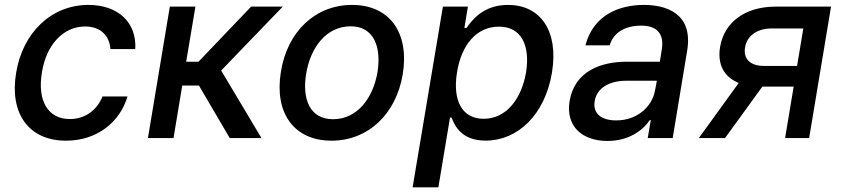

<svg xmlns="http://www.w3.org/2000/svg" viewBox="-20 -573 3495 797"><path d="M254.3 11C382.8 11 478.3 -66.4 509.2 -172.6H405.5C382.1 -113.6 330.6 -78.8 269.9 -78.8C179.7 -78.8 133.9 -153.8 154.1 -272.7C172.6 -389.6 244.3 -463.1 333.5 -463.1C400.9 -463.1 435.4 -420.5 438.2 -369.3H541.5C547.9 -479.4 470.9 -552.6 346.9 -552.6C192.8 -552.6 73.5 -436.8 46.9 -270.2C19.2 -105.8 95.9 11 254.3 11Z M594.1 0H700.3L736.5 -218H805.8L933.6 0H1065.3L898.1 -280.2L1153.8 -545.5H1022.4L804 -316.8H752.8L791.2 -545.5H685Z M1356.5 11C1507.8 11 1624.6 -99.1 1652 -265.6C1679.7 -437.9 1596.9 -552.6 1441.4 -552.6C1289.4 -552.6 1172.6 -442.5 1146 -274.9C1117.9 -103.7 1200.3 11 1356.5 11ZM1250.7 -266C1267.8 -372.9 1332.7 -463.8 1435.4 -463.8C1532.7 -463.8 1563.2 -377.5 1547.2 -274.9C1529.5 -168 1464.5 -78.1 1362.6 -78.1C1264.6 -78.1 1234 -163.7 1250.7 -266Z M1692.8 204.5H1799.7L1848 -84.9H1854.4C1867.9 -50.1 1896.3 10.7 1996.1 10.7C2128.2 10.7 2241.8 -95.2 2271.3 -271.7C2300.1 -448.5 2220.5 -552.6 2089.1 -552.6C1987.2 -552.6 1940.3 -490.8 1916.5 -457H1907.7L1922.2 -545.5H1818.5ZM1877.1 -272.7C1895.2 -386.7 1958.1 -462.4 2051.1 -462.4C2146.7 -462.4 2180.8 -381 2163.7 -272.7C2144.9 -163.4 2082.4 -79.9 1987.9 -79.9C1896.3 -79.9 1858.3 -158 1877.1 -272.7Z M2501.8 12.1C2592 12.1 2650.2 -33.7 2677.2 -74.6H2681.5L2668.7 0H2772.4L2832.4 -362.2C2859 -521 2739.7 -552.6 2653.1 -552.6C2554.3 -552.6 2443.9 -513.8 2410.2 -384.9H2511C2525.2 -435 2571 -466.6 2642 -466.6C2710.2 -466.6 2736.9 -429.3 2727.3 -369L2719.1 -316.8H2581.3C2474.8 -316.8 2365.4 -277.7 2344.5 -154.1C2327.1 -47.2 2398.1 12.1 2501.8 12.1ZM2448.5 -152.7C2457.4 -209.5 2511.7 -237.9 2580.6 -237.9H2706.7L2698.9 -196.7C2686.8 -131.4 2626.4 -73.2 2538 -73.2C2478 -73.2 2440 -100.1 2448.5 -152.7Z M3239 0H3338.8L3429.7 -545.5H3199.2C3073.2 -545.5 2985.8 -480.5 2969.1 -377.8C2957 -306.1 2985.4 -253.2 3046.5 -228.7L2881 0H2989.7L3144.5 -213.4H3274.5ZM3072.8 -376.4C3080.3 -423.3 3121.4 -454.9 3183.9 -454.9H3314.6L3288.7 -299.4H3150.9C3093 -299.4 3064.6 -329.9 3072.8 -376.4Z"/></svg>

Font: Magic Ui Pro Medium
Style: Italic
Weight: 500
Italic angle: -9.39999°
Designer: Stefan Endress, Andreas Faust
Version: Version 1.000;FEAKit 1.0